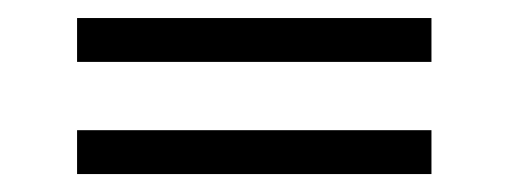

<svg xmlns="http://www.w3.org/2000/svg" viewBox="-20 -338 567 214"><path d="M460.9 -317.9V-269H65.9V-317.9ZM460.9 -192.9V-144H65.9V-192.9Z"/></svg>

Font: Linux Libertine Display O
Style: Regular
Weight: 400
Designer: Philipp H. Poll
Foundry: Philipp H. Poll
Version: Version 5.0.9